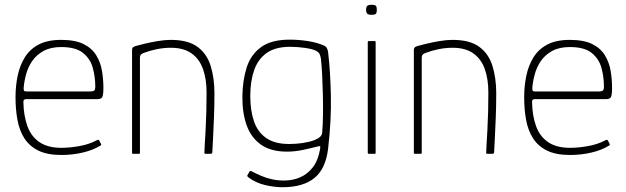

<svg xmlns="http://www.w3.org/2000/svg" viewBox="-20 -644 2623 804"><path d="M45 -237Q45 -284 54 -327Q63 -370 84 -404Q105 -438 142 -457.5Q179 -477 236 -477Q295 -477 330 -459.5Q365 -442 383 -412.5Q401 -383 407 -347.5Q413 -312 413 -276Q413 -242 407 -235.5Q401 -229 390 -229H89Q88 -229 83 -227.5Q78 -226 78 -216Q79 -160 94.5 -116.5Q110 -73 145 -49Q180 -25 237 -25Q271 -25 311 -32Q351 -39 382 -55Q387 -58 390.5 -58.5Q394 -59 396 -55L403 -41Q404 -39 403.5 -37.5Q403 -36 400 -34Q369 -15 326 -5Q283 5 237 5Q178 5 140.5 -13.5Q103 -32 82 -65Q61 -98 53 -142Q45 -186 45 -237ZM379 -281Q379 -322 368.5 -360Q358 -398 327.5 -422.5Q297 -447 236 -447Q192 -447 162 -430.5Q132 -414 114.5 -388Q97 -362 89 -332Q81 -302 79 -275Q79 -268 80.5 -264.5Q82 -261 91 -261H358Q369 -261 374 -264.5Q379 -268 379 -281Z M537 0Q533 0 533 -4Q533 -112 533 -220Q533 -328 533 -436Q533 -440 535.5 -444Q538 -448 547 -451Q561 -455 586 -461Q611 -467 640.5 -472Q670 -477 695 -477Q768 -477 807.5 -447.5Q847 -418 862.5 -367Q878 -316 878 -253Q878 -202 876 -151.5Q874 -101 872 -62Q870 -23 869 -5Q868 -2 866.5 -1Q865 0 860 0H842Q838 0 836.5 -1.5Q835 -3 836 -7Q836 -15 837.5 -40Q839 -65 841 -100.5Q843 -136 844 -177Q845 -218 845 -257Q845 -313 830 -355Q815 -397 782 -420.5Q749 -444 695 -444Q666 -444 636.5 -438Q607 -432 584 -423Q579 -422 572.5 -417.5Q566 -413 566 -402Q566 -336 566 -269.5Q566 -203 566 -136.5Q566 -70 566 -4Q566 0 562 0Z M995 -242Q996 -308 1013 -361.5Q1030 -415 1073 -446.5Q1116 -478 1193 -478Q1231 -478 1269 -472Q1307 -466 1335 -454Q1344 -451 1349 -442Q1354 -433 1355 -415Q1363 -349 1365.5 -246Q1368 -143 1354 -22Q1344 63 1296.5 101.5Q1249 140 1163 140Q1129 140 1090.5 131Q1052 122 1022 100Q1016 95 1015.5 93.5Q1015 92 1016 90Q1018 86 1020.5 82Q1023 78 1025 74Q1026 72 1029 72Q1032 72 1033 73Q1052 83 1073 92Q1094 101 1118 106.5Q1142 112 1169 112Q1206 112 1237 98.5Q1268 85 1290 56.5Q1312 28 1320 -18Q1320 -20 1320.5 -22Q1321 -24 1321 -26Q1322 -33 1316.5 -32Q1311 -31 1303 -29Q1277 -22 1245 -15.5Q1213 -9 1182 -9Q1114 -9 1072.5 -38.5Q1031 -68 1012.5 -120.5Q994 -173 995 -242ZM1028 -242Q1028 -183 1043 -137.5Q1058 -92 1094 -66.5Q1130 -41 1191 -41Q1219 -41 1246.5 -45Q1274 -49 1296 -57Q1327 -69 1329 -87Q1332 -121 1332.5 -163Q1333 -205 1332 -248.5Q1331 -292 1329 -330.5Q1327 -369 1324 -397Q1323 -405 1319.5 -415Q1316 -425 1302 -432Q1288 -439 1256.5 -443.5Q1225 -448 1195 -448Q1133 -448 1096.5 -422Q1060 -396 1044 -349.5Q1028 -303 1028 -242Z M1558 -603Q1558 -592 1554.5 -587Q1551 -582 1536 -582Q1522 -582 1517.5 -587Q1513 -592 1513 -603Q1513 -614 1517.5 -619Q1522 -624 1536 -624Q1551 -624 1554.5 -619Q1558 -614 1558 -603ZM1553 -4Q1553 0 1550 0H1524Q1520 0 1520 -4V-468Q1520 -472 1524 -472H1550Q1553 -472 1553 -468Z M1717 0Q1713 0 1713 -4Q1713 -112 1713 -220Q1713 -328 1713 -436Q1713 -440 1715.5 -444Q1718 -448 1727 -451Q1741 -455 1766 -461Q1791 -467 1820.5 -472Q1850 -477 1875 -477Q1948 -477 1987.5 -447.5Q2027 -418 2042.5 -367Q2058 -316 2058 -253Q2058 -202 2056 -151.5Q2054 -101 2052 -62Q2050 -23 2049 -5Q2048 -2 2046.5 -1Q2045 0 2040 0H2022Q2018 0 2016.5 -1.5Q2015 -3 2016 -7Q2016 -15 2017.5 -40Q2019 -65 2021 -100.5Q2023 -136 2024 -177Q2025 -218 2025 -257Q2025 -313 2010 -355Q1995 -397 1962 -420.5Q1929 -444 1875 -444Q1846 -444 1816.5 -438Q1787 -432 1764 -423Q1759 -422 1752.5 -417.5Q1746 -413 1746 -402Q1746 -336 1746 -269.5Q1746 -203 1746 -136.5Q1746 -70 1746 -4Q1746 0 1742 0Z M2175 -237Q2175 -284 2184 -327Q2193 -370 2214 -404Q2235 -438 2272 -457.5Q2309 -477 2366 -477Q2425 -477 2460 -459.5Q2495 -442 2513 -412.5Q2531 -383 2537 -347.5Q2543 -312 2543 -276Q2543 -242 2537 -235.5Q2531 -229 2520 -229H2219Q2218 -229 2213 -227.5Q2208 -226 2208 -216Q2209 -160 2224.5 -116.5Q2240 -73 2275 -49Q2310 -25 2367 -25Q2401 -25 2441 -32Q2481 -39 2512 -55Q2517 -58 2520.5 -58.5Q2524 -59 2526 -55L2533 -41Q2534 -39 2533.5 -37.5Q2533 -36 2530 -34Q2499 -15 2456 -5Q2413 5 2367 5Q2308 5 2270.5 -13.5Q2233 -32 2212 -65Q2191 -98 2183 -142Q2175 -186 2175 -237ZM2509 -281Q2509 -322 2498.5 -360Q2488 -398 2457.5 -422.5Q2427 -447 2366 -447Q2322 -447 2292 -430.5Q2262 -414 2244.5 -388Q2227 -362 2219 -332Q2211 -302 2209 -275Q2209 -268 2210.5 -264.5Q2212 -261 2221 -261H2488Q2499 -261 2504 -264.5Q2509 -268 2509 -281Z"/></svg>

Font: Glory Thin
Style: Regular
Weight: 100
Designer: Robert Leuschke
Foundry: Robert Leuschke
Version: Version 1.011